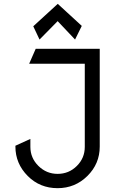

<svg xmlns="http://www.w3.org/2000/svg" viewBox="-20 -983 602 1003"><path d="M281.7 -962.9 407.2 -847.7 372.1 -776.4 281.2 -872.6 186.5 -776.4 153.8 -845.7ZM422.9 -649.9H132.3L166.5 -728H501V-217.3Q501 -127.4 436.5 -63.7Q372.1 0 280.8 0Q188.5 0 125 -63.5Q60.5 -128.4 60.5 -217.3V-221.7L138.7 -257.3V-215.8Q138.7 -157.7 180.7 -116.2Q222.7 -74.7 280.8 -74.7Q339.8 -74.7 381.3 -116Q422.9 -157.2 422.9 -215.8Z"/></svg>

Font: NovaMono
Style: Regular
Weight: 400
Monospace: yes
Version: Version 1.2